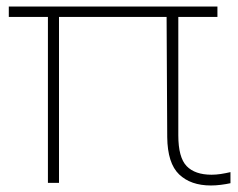

<svg xmlns="http://www.w3.org/2000/svg" viewBox="-20 -560 731 589"><path d="M627 9Q565 9 529.5 -25Q494 -59 493 -139L491 -523H527V-145Q527 -77 552.5 -50.5Q578 -24 629 -24Q642.5 -24 657.2 -26.2Q672 -28.5 687 -32V2Q673.5 5 657.5 7Q641.5 9 627 9ZM127 1V-523H161V1ZM7 -508V-540H647V-508Z"/></svg>

Font: Encode Sans SC Expanded Thin
Style: Regular
Weight: 250
Width: 7
Designer: Multiple Designers
Foundry: Impallari Type
Version: Version 3.002